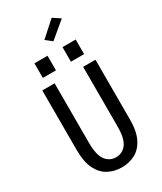

<svg xmlns="http://www.w3.org/2000/svg" viewBox="-265 -1180 1081 1282"><g transform="rotate(-30 275.0 -539.0)"><path d="M275.5 11Q218.5 11 172 -13.8Q125.5 -38.5 98 -93.8Q70.5 -149 70.5 -241V-700H165.5V-242Q165.5 -147 195.8 -107Q226 -67 275.5 -67Q325 -67 355.2 -107Q385.5 -147 385.5 -242V-700H480.5V-241Q480.5 -149 453 -93.8Q425.5 -38.5 379 -13.8Q332.5 11 275.5 11ZM115.5 -883H216.5V-770.5H115.5ZM332 -883H433.5V-770.5H332ZM299 -947 251 -984.5 367 -1089 424 -1051.5Z"/></g></svg>

Font: Trispace SemiCondensed
Style: Regular
Weight: 400
Width: 4
Designer: Tyler Finck
Foundry: Etcetera Type Company
Version: Version 1.210; ttfautohint (v1.8.3)